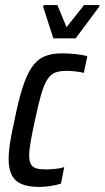

<svg xmlns="http://www.w3.org/2000/svg" viewBox="-20 -728 412 756"><path d="M136 8Q91 8 64.5 -3.5Q38 -15 26 -39.5Q14 -64 14 -100Q14 -130 20 -168Q26 -206 37 -254Q52 -330 68 -380.5Q84 -431 104 -461.5Q124 -492 153 -505Q182 -518 224 -518Q251 -518 278 -515Q305 -512 324 -507L310 -441Q295 -445 276 -447Q257 -449 241 -449Q215 -449 197 -442Q179 -435 166 -414.5Q153 -394 142 -356Q131 -318 118 -256Q107 -206 101 -172Q95 -138 95 -115Q95 -93 102 -81Q109 -69 123 -65Q137 -61 160 -61Q177 -61 197.5 -63Q218 -65 233 -70L220 -5Q201 1 178.5 4.5Q156 8 136 8ZM190 -577 150 -701 152 -708H206L242 -621L311 -708H372L370 -701L278 -577Z"/></svg>

Font: Saira ExtraCondensed Medium
Style: Italic
Weight: 500
Width: 2
Italic angle: -12°
Designer: Hector Gatti with collaboration of the Omnibus-Type team
Foundry: Omnibus-Type
Version: Version 1.101